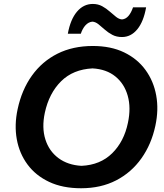

<svg xmlns="http://www.w3.org/2000/svg" viewBox="-20 -966 855 998"><path d="M401.5 12.5Q305.5 12.5 235.5 -20.5Q165.5 -53.5 123 -111Q80.5 -168.5 67.2 -242.5Q54 -316.5 71.5 -398Q93 -499 145.8 -572.8Q198.5 -646.5 278.5 -686.8Q358.5 -727 462.5 -727Q556 -727 625 -693.8Q694 -660.5 736.2 -602.5Q778.5 -544.5 792 -469.8Q805.5 -395 787.5 -312Q767 -216 715 -142.8Q663 -69.5 583.8 -28.5Q504.5 12.5 401.5 12.5ZM403.5 -104Q501.5 -108.5 563.2 -169.5Q625 -230.5 645 -328Q661.5 -405.5 644 -468Q626.5 -530.5 579.8 -568.5Q533 -606.5 461 -610.5Q360 -605.5 297.5 -543.5Q235 -481.5 213 -380Q196.5 -302.5 215.8 -241.5Q235 -180.5 283.8 -144.2Q332.5 -108 403.5 -104ZM614 -773.5Q585.5 -773.5 563.8 -785Q542 -796.5 524.5 -812.2Q507 -828 491.5 -840.2Q476 -852.5 460 -853.5Q440 -851.5 424.5 -834.8Q409 -818 400 -790.5H332.5Q346 -865 380 -905.2Q414 -945.5 462.5 -945.5Q489.5 -945.5 511 -933.8Q532.5 -922 550.2 -906.2Q568 -890.5 583.5 -878.2Q599 -866 614.5 -865Q634 -867 648 -883.5Q662 -900 671.5 -928H739.5Q726.5 -853.5 693.5 -813.5Q660.5 -773.5 614 -773.5Z"/></svg>

Font: Commissioner Loud SemiBold
Style: Italic
Weight: 600
Italic angle: -12°
Designer: Kostas Bartsokas
Foundry: Kostas Bartsokas
Version: Version 1.000; ttfautohint (v1.8.3)